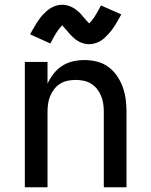

<svg xmlns="http://www.w3.org/2000/svg" viewBox="-20 -792 640 812"><path d="M85 0V-530H181V-438Q191 -460 206.5 -480Q222 -500 243 -513.5Q264 -527 288.5 -532.5Q313 -538 337 -538Q364 -538 390 -531.5Q416 -525 437.5 -509.5Q459 -494 474.5 -471.5Q490 -449 499 -424Q508 -399 511.5 -373Q515 -347 515 -320V0H419V-320Q419 -337 416.5 -354Q414 -371 407.5 -386.5Q401 -402 390.5 -415.5Q380 -429 365.5 -438Q351 -447 334 -450.5Q317 -454 300 -454Q283 -454 266 -450.5Q249 -447 234.5 -438Q220 -429 209.5 -415.5Q199 -402 192.5 -386.5Q186 -371 183.5 -354Q181 -337 181 -320V0ZM357 -605Q351 -605 345 -606Q339 -607 333 -608.5Q327 -610 321.5 -612.5Q316 -615 310.5 -618Q305 -621 300.5 -624.5Q296 -628 291 -632.5Q286 -637 281.5 -641.5Q277 -646 273.5 -650Q270 -654 266.5 -658.5Q263 -663 258 -668Q253 -673 249.5 -677.5Q246 -682 243 -685Q231 -673 219.5 -655.5Q208 -638 193 -608L107 -647Q115 -660 121.5 -672Q128 -684 134.5 -694Q141 -704 147.5 -713Q154 -722 161 -729.5Q168 -737 177 -745Q186 -753 196.5 -759Q207 -765 219 -768.5Q231 -772 243 -772Q249 -772 255 -771Q261 -770 267 -768.5Q273 -767 278.5 -764.5Q284 -762 289.5 -759Q295 -756 299.5 -752.5Q304 -749 309 -745Q314 -741 318.5 -736.5Q323 -732 326.5 -727.5Q330 -723 333.5 -719Q337 -715 341 -710.5Q345 -706 349.5 -701Q354 -696 357 -693Q369 -704 380.5 -722Q392 -740 407 -769L493 -731Q485 -717 478.5 -705.5Q472 -694 465.5 -683.5Q459 -673 452.5 -664.5Q446 -656 439 -648.5Q432 -641 423 -632.5Q414 -624 403.5 -618Q393 -612 381 -608.5Q369 -605 357 -605Z"/></svg>

Font: Iosevka Curly Medium Extended
Style: Regular
Weight: 500
Width: 7
Monospace: yes
Designer: Belleve Invis
Foundry: Belleve Invis
Version: Version 11.1.0; ttfautohint (v1.8.3)